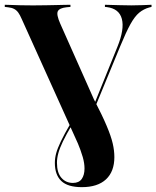

<svg xmlns="http://www.w3.org/2000/svg" viewBox="-20 -591 655 804"><path d="M322.6 192.7Q263.7 192.7 236.7 166.9Q209.7 141.1 209.7 91.1Q209.7 71 215.3 50.4Q221 29.8 235.1 0.4Q249.2 -29 275 -73.4L281.5 -68.5Q257.3 -27.4 243.5 1.2Q229.8 29.8 224.2 50.8Q218.5 71.8 218.5 90.3Q218.5 132.3 237.1 153.6Q255.6 175 285.5 175Q310.5 175 322.2 158.5Q333.9 141.9 333.9 114.5Q333.9 92.7 326.6 66.9Q319.4 41.1 300.8 -4L373.4 -175Q408.1 -108.1 426.6 -64.1Q445.2 -20.2 452 9.7Q458.9 39.5 458.9 66.9Q458.9 127.4 423.8 160.1Q388.7 192.7 322.6 192.7ZM306.5 10.5 71 -511.3Q63.7 -528.2 56.5 -538.3Q49.2 -548.4 39.1 -553.6Q29 -558.9 13.7 -560.5L0 -562.1V-571Q12.1 -571 28.2 -570.2Q44.4 -569.4 65.3 -569Q86.3 -568.5 109.7 -568.5H121.8H127.4Q151.6 -568.5 173.4 -569Q195.2 -569.4 214.1 -569.8Q233.1 -570.2 248.4 -570.6Q263.7 -571 275 -571V-562.1L258.1 -560.5Q229 -557.3 222.2 -544Q215.3 -530.6 232.3 -491.9L381.5 -156.5L369.4 -141.9L471.8 -395.2Q501.6 -468.5 490.3 -511.7Q479 -554.8 427.4 -561.3L419.4 -562.1V-571Q453.2 -570.2 479 -569.4Q504.8 -568.5 529.8 -568.5Q555.6 -568.5 574.6 -569.4Q593.5 -570.2 614.5 -571V-562.1L604.8 -559.7Q581.5 -553.2 562.9 -537.9Q544.4 -522.6 526.2 -489.9Q508.1 -457.3 483.9 -398.4L315.3 10.5Z"/></svg>

Font: Playfair 144pt SemiCondensed ExtraBold
Style: Regular
Weight: 800
Width: 4
Designer: Claus Eggers Sørensen
Foundry: Claus Eggers Sørensen
Version: Version 2.203